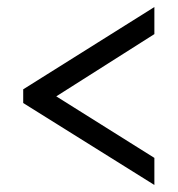

<svg xmlns="http://www.w3.org/2000/svg" viewBox="-20 -631 505 546"><path d="M419 -105V-182L140 -357L419 -534V-611L46 -377V-338Z"/></svg>

Font: Noto Serif Thai Condensed
Style: Bold
Weight: 700
Width: 3
Designer: Monotype Design Team
Foundry: Monotype Imaging Inc.
Version: Version 2.002